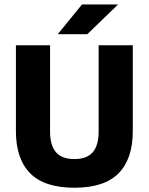

<svg xmlns="http://www.w3.org/2000/svg" viewBox="-20 -847 683 882"><path d="M321.7 15.4Q184.3 15.4 118.7 -50.8Q53.1 -117 53.1 -244.8V-639H210V-242.2Q210 -179.8 236.8 -148.1Q263.7 -116.4 321.7 -116.4Q379.8 -116.4 406.5 -148.1Q433.1 -179.8 433.1 -242.2V-639H590V-244.8Q590 -117 524.6 -50.8Q459.3 15.4 321.7 15.4ZM356.8 -826.5H520.8V-825L381.2 -690H246.4V-691.3Z"/></svg>

Font: Anek Latin Medium
Style: Regular
Weight: 500
Designer: Yesha Goshar
Foundry: Ek Type
Version: Version 1.003